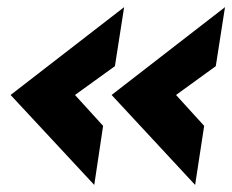

<svg xmlns="http://www.w3.org/2000/svg" viewBox="-20 -543 653 540"><path d="M329.1 -522.9 303.2 -356.9 190.9 -275.9 270 -189 245.1 -22.9 9.8 -275.9ZM612.8 -522.9 586.9 -356.9 475.1 -275.9 554.2 -189 528.8 -22.9 293.9 -275.9Z"/></svg>

Font: Stilu Bold
Style: Italic
Weight: 700
Italic angle: -10°
Designer: Genilson Lima Santos
Foundry: Genilson Lima Santos
Version: Version 1.200;PS 001.200;hotconv 1.0.88;makeotf.lib2.5.64775